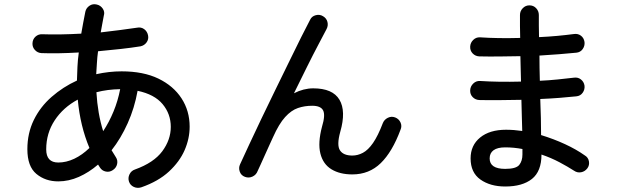

<svg xmlns="http://www.w3.org/2000/svg" viewBox="-20 -839 3040 915"><path d="M653.3 53.7Q634.8 59.6 617.7 51.8Q600.6 43.9 594.7 26.4Q588.9 8.8 597.2 -8.3Q605.5 -25.4 623 -31.2Q712.9 -63.5 753.4 -118.2Q793.9 -172.9 793.9 -234.4Q793.9 -295.9 754.9 -342.8Q715.8 -389.6 635.7 -406.2Q621.1 -324.2 588.4 -251.5Q555.7 -178.7 511.7 -123Q516.6 -115.2 522 -106.4Q527.3 -97.7 532.2 -89.8Q542 -75.2 538.1 -57.1Q534.2 -39.1 517.6 -28.3Q502 -17.6 483.9 -21.5Q465.8 -25.4 456.1 -41Q454.1 -44.9 451.7 -47.9Q449.2 -50.8 447.3 -54.7Q404.3 -17.6 356 3.9Q307.6 25.4 257.8 25.4Q196.3 25.4 153.3 -10.3Q110.4 -45.9 110.4 -127.9Q110.4 -204.1 141.1 -267.1Q171.9 -330.1 226.1 -377.4Q280.3 -424.8 346.7 -455.1Q347.7 -487.3 349.1 -520.5Q350.6 -553.7 355.5 -588.9Q253.9 -583 177.7 -585.9Q159.2 -586.9 146.5 -600.6Q133.8 -614.3 134.8 -632.8Q135.7 -652.3 149.4 -664.6Q163.1 -676.8 181.6 -675.8Q262.7 -672.9 367.2 -678.7Q372.1 -705.1 376.5 -730.5Q380.9 -755.9 386.7 -783.2Q390.6 -800.8 406.2 -811.5Q421.9 -822.3 441.4 -817.4Q459 -813.5 469.7 -797.9Q480.5 -782.2 474.6 -763.7Q470.7 -744.1 467.3 -724.6Q463.9 -705.1 460 -684.6Q507.8 -690.4 551.8 -695.8Q595.7 -701.2 632.8 -707Q652.3 -710.9 667 -700.2Q681.6 -689.5 685.5 -670.9Q689.5 -652.3 678.7 -637.2Q668 -622.1 649.4 -618.2Q606.4 -611.3 554.2 -605.5Q502 -599.6 447.3 -594.7Q443.4 -567.4 441.9 -539.1Q440.4 -510.7 438.5 -485.4Q500 -499 559.6 -499Q663.1 -499 734.9 -464.4Q806.6 -429.7 845.2 -370.1Q883.8 -310.5 883.8 -235.4Q883.8 -178.7 859.9 -123.5Q835.9 -68.4 785.2 -21.5Q734.4 25.4 653.3 53.7ZM257.8 -64.5Q295.9 -64.5 334 -82.5Q372.1 -100.6 406.2 -133.8Q362.3 -238.3 350.6 -364.3Q281.2 -327.1 240.7 -265.6Q200.2 -204.1 200.2 -127Q200.2 -64.5 257.8 -64.5ZM471.7 -213.9Q500 -256.8 521 -307.6Q542 -358.4 552.7 -414.1Q492.2 -413.1 439.5 -399.4Q445.3 -297.9 471.7 -213.9Z M1147.5 3.9Q1128.9 -2.9 1122.6 -21Q1116.2 -39.1 1124 -55.7Q1140.6 -92.8 1167 -148.9Q1193.4 -205.1 1225.1 -272Q1256.8 -338.9 1291 -408.2Q1325.2 -477.5 1356.9 -543Q1388.7 -608.4 1415 -661.1Q1441.4 -713.9 1458 -745.1Q1465.8 -761.7 1484.9 -766.6Q1503.9 -771.5 1519.5 -761.7Q1536.1 -752 1540.5 -734.4Q1544.9 -716.8 1536.1 -700.2Q1522.5 -673.8 1497.6 -627Q1472.7 -580.1 1442.9 -520Q1413.1 -460 1380.9 -394.5Q1426.8 -418 1472.7 -418Q1565.4 -418 1597.7 -363.8Q1629.9 -309.6 1601.6 -210.9Q1584 -147.5 1600.1 -122.6Q1616.2 -97.7 1659.2 -97.7Q1684.6 -97.7 1709.5 -110.8Q1734.4 -124 1757.8 -157.7Q1781.2 -191.4 1804.7 -252.9Q1811.5 -269.5 1828.6 -277.8Q1845.7 -286.1 1863.3 -279.3Q1880.9 -272.5 1888.7 -255.4Q1896.5 -238.3 1888.7 -220.7Q1849.6 -115.2 1794.4 -61.5Q1739.3 -7.8 1659.2 -7.8Q1599.6 -7.8 1559.6 -32.2Q1519.5 -56.6 1506.8 -107.4Q1494.1 -158.2 1514.6 -235.4Q1531.2 -290 1520 -312.5Q1508.8 -335 1467.8 -335Q1431.6 -335 1399.9 -324.2Q1368.2 -313.5 1338.9 -281.2Q1309.6 -249 1281.2 -185.5Q1278.3 -178.7 1267.6 -155.8Q1256.8 -132.8 1244.6 -105Q1232.4 -77.1 1221.7 -54.2Q1210.9 -31.2 1208 -24.4Q1201.2 -5.9 1183.6 2.4Q1166 10.7 1147.5 3.9Z M2387.7 49.8Q2316.4 49.8 2269.5 16.6Q2222.7 -16.6 2222.7 -84Q2222.7 -146.5 2268.1 -183.6Q2313.5 -220.7 2391.6 -220.7Q2428.7 -220.7 2468.8 -214.8Q2467.8 -248 2466.8 -285.6Q2465.8 -323.2 2464.8 -363.3Q2411.1 -362.3 2359.4 -361.8Q2307.6 -361.3 2263.7 -362.3Q2245.1 -363.3 2232.4 -376.5Q2219.7 -389.6 2220.7 -409.2Q2221.7 -427.7 2235.4 -440.9Q2249 -454.1 2267.6 -453.1Q2356.4 -447.3 2462.9 -450.2Q2461.9 -481.4 2461.4 -511.2Q2460.9 -541 2460 -571.3Q2408.2 -570.3 2357.9 -569.8Q2307.6 -569.3 2263.7 -570.3Q2245.1 -571.3 2232.4 -584.5Q2219.7 -597.7 2220.7 -617.2Q2221.7 -635.7 2235.4 -648.9Q2249 -662.1 2267.6 -661.1Q2352.5 -655.3 2459 -658.2Q2458 -686.5 2458 -714.8Q2458 -743.2 2458 -767.6Q2458 -786.1 2471.2 -799.8Q2484.4 -813.5 2502.9 -813.5Q2522.5 -813.5 2535.2 -799.8Q2547.9 -786.1 2547.9 -767.6Q2547.9 -743.2 2547.9 -717.3Q2547.9 -691.4 2548.8 -662.1Q2593.8 -664.1 2635.7 -668Q2677.7 -671.9 2714.8 -676.8Q2734.4 -679.7 2748.5 -668.9Q2762.7 -658.2 2765.6 -638.7Q2767.6 -620.1 2756.8 -605Q2746.1 -589.8 2726.6 -587.9Q2689.5 -584 2644 -580.6Q2598.6 -577.1 2550.8 -574.2Q2550.8 -544.9 2551.3 -514.6Q2551.8 -484.4 2552.7 -454.1Q2596.7 -456.1 2638.2 -460.4Q2679.7 -464.8 2714.8 -468.8Q2734.4 -471.7 2748.5 -460.4Q2762.7 -449.2 2765.6 -430.7Q2767.6 -412.1 2756.8 -397Q2746.1 -381.8 2726.6 -379.9Q2690.4 -376 2646 -372.6Q2601.6 -369.1 2554.7 -367.2Q2556.6 -320.3 2557.6 -276.9Q2558.6 -233.4 2558.6 -195.3Q2619.1 -176.8 2672.9 -151.9Q2726.6 -127 2766.6 -98.6Q2783.2 -88.9 2786.6 -70.3Q2790 -51.8 2779.3 -37.1Q2767.6 -21.5 2749.5 -18.1Q2731.4 -14.6 2715.8 -25.4Q2685.5 -44.9 2646 -65.9Q2606.4 -86.9 2560.5 -102.5Q2560.5 -22.5 2515.1 13.7Q2469.7 49.8 2387.7 49.8ZM2387.7 -34.2Q2439.5 -34.2 2454.6 -53.2Q2469.7 -72.3 2469.7 -102.5V-128.9Q2449.2 -132.8 2428.7 -134.8Q2408.2 -136.7 2387.7 -136.7Q2350.6 -136.7 2332 -123Q2313.5 -109.4 2313.5 -84Q2313.5 -34.2 2387.7 -34.2Z"/></svg>

Font: KTXP_ComRound
Style: Medium
Weight: 500
Version: Version 1.01;May 16, 2022;FontCreator 13.0.0.2683 64-bit